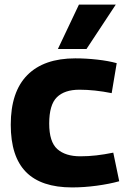

<svg xmlns="http://www.w3.org/2000/svg" viewBox="-20 -809 558 839"><path d="M27 -264Q27 -408 99.5 -481Q172 -554 309 -554Q356 -554 405 -548.5Q454 -543 490 -533L468 -402Q393 -417 327 -417Q262 -417 228.5 -384Q195 -351 195 -269Q195 -189 230.5 -157.5Q266 -126 331 -126Q366 -126 401 -130Q436 -134 475 -142L501 -17Q458 -5 402.5 2.5Q347 10 295 10Q160 10 93.5 -57.5Q27 -125 27 -264ZM233 -595 325 -789H486L358 -595Z"/></svg>

Font: Georama
Style: Bold
Weight: 700
Designer: Jean-Baptiste Levee
Foundry: Production Type
Version: Version 1.000